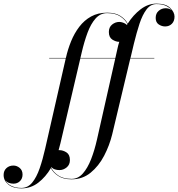

<svg xmlns="http://www.w3.org/2000/svg" viewBox="-205 -780 984 1060"><path d="M66.5 -460H158.5L159 -461.5Q169.5 -508 187.5 -552.2Q205.5 -596.5 232.8 -632.2Q260 -668 298 -689Q336 -710 386.5 -710Q432.5 -710 460.2 -691.8Q488 -673.5 500 -649.5Q530.5 -697.5 571.5 -728.8Q612.5 -760 659 -760Q711 -760 734.8 -736.2Q758.5 -712.5 758.5 -688.5Q758.5 -663.5 744 -648.8Q729.5 -634 706.5 -634Q688 -634 671.2 -645.2Q654.5 -656.5 654.5 -681Q654.5 -706 671 -720.2Q687.5 -734.5 709.5 -734.5Q718 -734.5 726.8 -732Q735.5 -729.5 742.5 -724Q731.5 -738 711 -747.8Q690.5 -757.5 659 -757.5Q626.5 -757.5 604 -728Q581.5 -698.5 565.2 -649Q549 -599.5 534.5 -540L515.5 -460H647V-457.5H514.5L414.5 -38.5Q399.5 23 369.8 80Q340 137 295.2 173.5Q250.5 210 190.5 210Q144 210 115.8 191Q87.5 172 76 148Q47.5 196.5 6.8 228.2Q-34 260 -87 260Q-132.5 260 -158.8 238.8Q-185 217.5 -185 186Q-185 162.5 -169.5 148.2Q-154 134 -131 134Q-112 134 -96.2 147.2Q-80.5 160.5 -80.5 183.5Q-80.5 206 -94.8 220Q-109 234 -131 234Q-144 234 -156 229.5Q-168 225 -175.5 215Q-166 234 -143 245.8Q-120 257.5 -87 257.5Q-51.5 257.5 -27.2 228Q-3 198.5 14 149.2Q31 100 44.5 40L158 -457.5H66.5ZM246 -490 239 -460H432L443.5 -511.5Q447.5 -530.5 453.5 -549Q435 -549 415.5 -561.2Q396 -573.5 396 -603.5Q396 -630 414 -644.5Q432 -659 454 -659Q462.5 -659 474.5 -655Q486.5 -651 495.5 -642.5Q497 -644.5 498.5 -647Q487 -670.5 459.5 -689Q432 -707.5 386.5 -707.5Q349 -707.5 322.8 -678Q296.5 -648.5 278.2 -599.2Q260 -550 246 -490ZM123 159Q110 159 98.2 155.2Q86.5 151.5 79 142.5Q78 144 77.5 145Q88.5 169.5 116.2 188.5Q144 207.5 190.5 207.5Q226 207.5 252.2 178Q278.5 148.5 297.8 99.2Q317 50 330.5 -10L431.5 -457.5H238.5L128.5 11.5Q124 30.5 118.5 49Q121 49 123.5 49Q142.5 49 161.8 61.2Q181 73.5 181 103.5Q181 129.5 163 144.2Q145 159 123 159Z"/></svg>

Font: Bodoni* 72pt
Style: Italic
Weight: 400
Italic angle: -13°
Version: Version 2.3